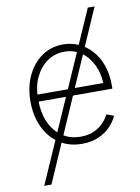

<svg xmlns="http://www.w3.org/2000/svg" viewBox="-100 -794 779 1065"><g transform="rotate(-10 290.0 -262.0)"><path d="M61 204.1 470.7 -727.5H508.8L101.6 204.1ZM309.1 11.2Q235.4 11.2 180.9 -25.1Q126.5 -61.5 96.7 -124.8Q66.9 -188 66.9 -269Q66.9 -350.1 96.7 -413.6Q126.5 -477.1 179 -513.7Q231.4 -550.3 299.3 -550.3Q346.2 -550.3 387.2 -531.7Q428.2 -513.2 459.7 -478.3Q491.2 -443.4 509 -393.8Q526.9 -344.2 526.9 -281.2V-261.2H93.8V-300.8H502.9L482.9 -285.6Q482.9 -349.1 459.7 -399.7Q436.5 -450.2 395.3 -479.7Q354 -509.3 299.3 -509.3Q245.1 -509.3 202.6 -479.2Q160.2 -449.2 135.7 -398.2Q111.3 -347.2 111.3 -284.2V-266.1Q111.3 -198.7 135 -145Q158.7 -91.3 203.1 -60.3Q247.6 -29.3 309.1 -29.3Q353 -29.3 385 -44.4Q417 -59.6 438 -82Q459 -104.5 468.8 -126.5L509.8 -111.8Q497.6 -82.5 470.9 -54Q444.3 -25.4 403.6 -7.1Q362.8 11.2 309.1 11.2Z"/></g></svg>

Font: Inter 16pt ExtraLight
Style: Regular
Weight: 250
Version: Version 4.001;git-66647c0bb